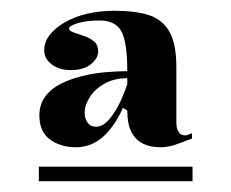

<svg xmlns="http://www.w3.org/2000/svg" viewBox="-20 -743 429 356"><path d="M121 -470Q92 -470 72.5 -484.5Q53 -499 53 -529Q53 -549 63.5 -563.5Q74 -578 91.5 -587Q109 -596 130.5 -601.5Q152 -607 174 -609Q196 -611 216 -611Q216 -665 205 -685Q194 -705 165 -705Q140 -705 124 -700Q108 -695 108 -690Q108 -686 116 -683Q124 -680 135 -676.5Q146 -673 154 -666.5Q162 -660 162 -647Q162 -635 148.5 -624Q135 -613 111 -613Q90 -613 76 -623.5Q62 -634 62 -650Q62 -665 72 -678Q82 -691 100 -701.5Q118 -712 141.5 -717.5Q165 -723 192 -723Q231 -723 256 -715Q281 -707 294 -684.5Q307 -662 307 -618V-516Q307 -505 311 -498.5Q315 -492 323 -492Q326 -492 329.5 -493.5Q333 -495 336 -496V-486Q322 -481 307.5 -475.5Q293 -470 277 -470Q258 -470 244.5 -477Q231 -484 223.5 -498.5Q216 -513 216 -538L208 -543Q191 -506 169.5 -488Q148 -470 121 -470ZM52 -407V-434H337V-407ZM158 -508Q169 -508 179 -518Q189 -528 198.5 -545.5Q208 -563 216 -587V-598Q192 -598 174 -588Q156 -578 146.5 -563Q137 -548 137 -534Q137 -523 142.5 -515.5Q148 -508 158 -508Z"/></svg>

Font: Kalnia SemiBold
Style: Regular
Weight: 600
Designer: Frida Medrano
Foundry: Frida Medrano
Version: Version 1.105